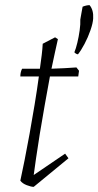

<svg xmlns="http://www.w3.org/2000/svg" viewBox="-20 -717 382 746"><path d="M111 9Q101 9 84 2.5Q67 -4 59 -15Q66 -47 75.5 -94.5Q85 -142 95 -197.5Q105 -253 114.5 -310.5Q124 -368 131 -420H59Q59 -429 61 -437Q63 -445 66 -450Q83 -450 100.5 -450Q118 -450 135 -450Q139 -478 142 -502.5Q145 -527 146 -547L194 -572L205 -565Q199 -540 193 -511Q187 -482 180 -450Q205 -451 229 -452Q253 -453 277 -455L287 -442L284 -420H174Q164 -365 153.5 -307Q143 -249 134.5 -196Q126 -143 120 -101.5Q114 -60 111 -37L233 -120L246 -102ZM292 -641Q293 -648 296.5 -666.5Q300 -685 301 -691Q316 -697 328 -697Q344 -678 342 -645Q341 -627 331.5 -599.5Q322 -572 308.5 -546.5Q295 -521 283 -506Q279 -506 274.5 -509Q270 -512 269 -514Q275 -528 280.5 -551Q286 -574 289.5 -599Q293 -624 292 -641Z"/></svg>

Font: Labrada Lght
Style: Italic
Weight: 300
Italic angle: -7°
Designer: Mercedes Jáuregui
Foundry: Omnibus-Type Team
Version: Version 1.000; ttfautohint (v1.8.4.7-5d5b)